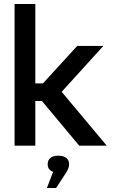

<svg xmlns="http://www.w3.org/2000/svg" viewBox="-20 -730 573 962"><path d="M53 -710V0H157V-224H190L377 0H515L289 -270L498 -500H367L195 -312H157V-710ZM215 212H261L312 134C323 116 326 105 326 94V92C326 66 307 50 272 50C237 50 219 67 219 92V94C219 112 229 125 246 131Z"/></svg>

Font: LT Wave Alt Medium
Style: Regular
Weight: 500
Designer: Daniel Lyons
Version: Version 2.5 (Glyphs App)